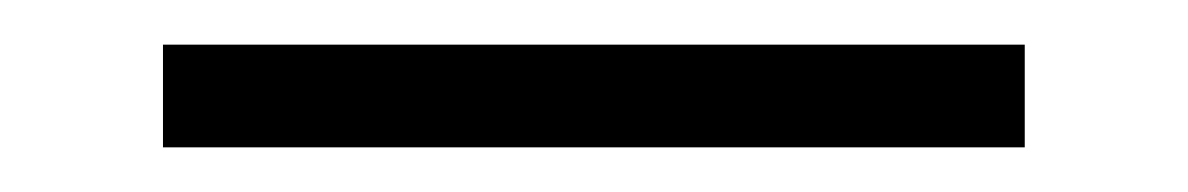

<svg xmlns="http://www.w3.org/2000/svg" viewBox="-20 -790 532 86"><path d="M53 -770H439V-724H53Z"/></svg>

Font: TavirajRegular
Style: Regular
Weight: 400
Designer: Katatrad Team
Foundry: CadsonDemak
Version: Version 1.001